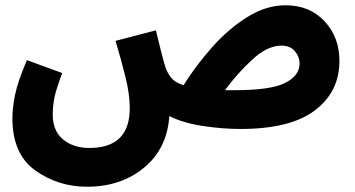

<svg xmlns="http://www.w3.org/2000/svg" viewBox="-20 -476 1345 728"><path d="M892 13Q1081 13 1174 -57.5Q1267 -128 1267 -245Q1267 -335 1210.5 -395.5Q1154 -456 1063 -456Q990 -456 919.5 -412.5Q849 -369 787 -300Q725 -231 676 -153Q644 -163 630 -180Q616 -197 608 -219Q597 -252 571 -361L418 -321Q440 -248 456 -183Q472 -118 472 -66Q472 85 319 85Q258 85 219 52.5Q180 20 180 -41Q180 -78 187.5 -111Q195 -144 216 -199L82 -248Q47 -166 37 -116Q27 -66 27 -28Q27 108 113.5 170Q200 232 310 232Q439 232 526.5 159.5Q614 87 622 -36Q673 -10 748 1.5Q823 13 892 13ZM1047 -303Q1081 -303 1098.5 -281.5Q1116 -260 1116 -235Q1116 -190 1062 -162Q1008 -134 869 -134Q850 -134 833 -134Q880 -198 937 -250.5Q994 -303 1047 -303Z"/></svg>

Font: Noto Sans Arabic Condensed Extra
Style: Regular
Weight: 800
Width: 3
Designer: Nadine Chahine - Monotype Design Team
Foundry: Monotype Imaging Inc.
Version: Version 1.902